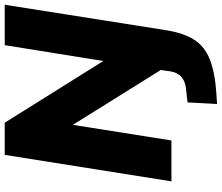

<svg xmlns="http://www.w3.org/2000/svg" viewBox="-83 -662 938 812"><g transform="rotate(-90 386.0 -256.0)"><path d="M352 193 359 68 414 62Q480 56 490 -3L496 -45L264 -417L198 0H25L137 -705H273L534 -288L601 -705H772L664 -21Q652 53 623.5 97Q595 141 540.5 162.5Q486 184 398 190Z"/></g></svg>

Font: Mulish Black
Style: Italic
Weight: 900
Italic angle: -9°
Designer: Vernon Adams
Foundry: Vernon Adams
Version: Version 3.603; ttfautohint (v1.8.3)